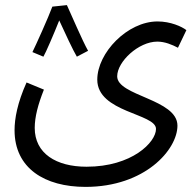

<svg xmlns="http://www.w3.org/2000/svg" viewBox="-20 -501 760 752"><path d="M185 -475C170 -434 120 -323 107 -297L150 -279C159 -294 191 -368 212 -421C232 -377 267 -302 281 -279L325 -302C302 -343 260 -442 242 -481ZM37 9C37 158 155 231 315 231C548 231 675 85 675 -9C675 -113 439 -125 439 -202C439 -260 523 -338 596 -338C626 -338 654 -326 677 -314L710 -383C692 -397 648 -417 597 -417C479 -417 361 -294 361 -189C361 -60 591 -57 591 4C591 56 497 152 319 152C200 152 116 100 116 0C116 -43 129 -92 152 -150L84 -178C48 -98 37 -36 37 9Z"/></svg>

Font: Noto Sans Arabic SemCond
Style: Regular
Weight: 400
Width: 4
Designer: Monotype Design Team, Nadine Chahine, Nizar Qandah and Khaled Hosny
Foundry: Monotype Imaging Inc.
Version: Version 2.012